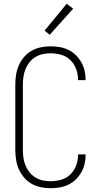

<svg xmlns="http://www.w3.org/2000/svg" viewBox="-20 -988 540 1016"><path d="M247 8Q221 8 195 2.5Q169 -3 146.5 -16Q124 -29 107 -49Q90 -69 79.5 -93Q69 -117 65 -143Q61 -169 61 -195V-540Q61 -566 65 -592Q69 -618 79.5 -642Q90 -666 107 -686Q124 -706 146.5 -719Q169 -732 195 -737.5Q221 -743 247 -743Q271 -743 295 -739Q319 -735 341 -724.5Q363 -714 380.5 -697Q398 -680 410 -659Q422 -638 427.5 -614.5Q433 -591 433 -567Q433 -566 433 -565.5Q433 -565 433 -564H393Q393 -565 393 -565.5Q393 -566 393 -566Q393 -595 383 -622.5Q373 -650 352.5 -670Q332 -690 304 -698Q276 -706 247 -706Q226 -706 205.5 -701.5Q185 -697 167 -686Q149 -675 136 -658.5Q123 -642 115 -622.5Q107 -603 104 -582Q101 -561 101 -540V-195Q101 -174 104 -153Q107 -132 115 -112.5Q123 -93 136 -76.5Q149 -60 167 -49Q185 -38 205.5 -33.5Q226 -29 247 -29Q276 -29 304 -37Q332 -45 352.5 -65Q373 -85 383 -112.5Q393 -140 393 -169Q393 -169 393 -169.5Q393 -170 393 -171H433Q433 -170 433 -169.5Q433 -169 433 -168Q433 -144 427.5 -120.5Q422 -97 410 -76Q398 -55 380.5 -38Q363 -21 341 -10.5Q319 0 295 4Q271 8 247 8ZM243 -804 216 -826 333 -968 367 -942Z"/></svg>

Font: Iosevka SS04 Extralight
Style: Regular
Weight: 200
Monospace: yes
Designer: Belleve Invis
Foundry: Belleve Invis
Version: Version 19.0.0; ttfautohint (v1.8.4)